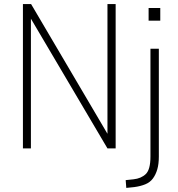

<svg xmlns="http://www.w3.org/2000/svg" viewBox="-20 -725 871 938"><path d="M92 0V-705H132L517 -51H505V-705H545V0H505L119 -654H131V0ZM706 -624V-686H763V-624ZM597 193 594 155 632 151Q670 147 692.5 125Q715 103 715 40V-487H756V40Q756 76 748.5 102Q741 128 727 147Q713 166 689.5 175.5Q666 185 636 189Z"/></svg>

Font: Nunito Sans 10pt Condensed ExtraLight
Style: Regular
Weight: 250
Width: 3
Designer: Vernon Adams
Foundry: Vernon Adams
Version: Version 3.101;gftools[0.9.27]